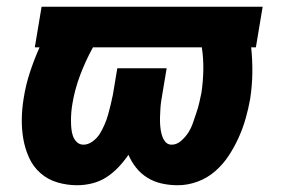

<svg xmlns="http://www.w3.org/2000/svg" viewBox="-20 -540 840 568"><path d="M506 8Q482 8 459 3Q436 -2 416.5 -14Q397 -26 383 -43.5Q369 -61 360 -82Q347 -63 330.5 -45.5Q314 -28 294.5 -15.5Q275 -3 252.5 2.5Q230 8 208 8Q178 8 149.5 -0.5Q121 -9 99.5 -28Q78 -47 66 -73.5Q54 -100 49 -129Q44 -158 44.5 -188.5Q45 -219 50 -249Q56 -288 68.5 -326Q81 -364 97 -400H83L103 -520H757L737 -400H723Q727 -363 726.5 -324.5Q726 -286 720 -247Q715 -219 707 -190.5Q699 -162 686.5 -134Q674 -106 657 -80Q640 -54 616.5 -33.5Q593 -13 564 -2.5Q535 8 506 8ZM227 -112Q241 -112 254.5 -122Q268 -132 276 -145.5Q284 -159 290 -173Q296 -187 300 -201.5Q304 -216 307.5 -230.5Q311 -245 314 -260L327 -338H473L460 -260Q458 -249 456.5 -238.5Q455 -228 454.5 -217.5Q454 -207 453.5 -196.5Q453 -186 453.5 -175.5Q454 -165 455.5 -155Q457 -145 460.5 -135.5Q464 -126 470.5 -119Q477 -112 488 -112Q503 -112 516 -123.5Q529 -135 537.5 -148.5Q546 -162 551 -177Q556 -192 561 -206.5Q566 -221 569.5 -236Q573 -251 576 -266Q581 -300 581.5 -334Q582 -368 577 -400H255Q233 -360 217 -317.5Q201 -275 194 -232Q192 -220 191 -208Q190 -196 190 -184Q190 -172 191 -160.5Q192 -149 195.5 -138.5Q199 -128 207 -120Q215 -112 227 -112Z"/></svg>

Font: Iosevka Aile Heavy Oblique
Style: Regular
Weight: 900
Italic angle: -9°
Designer: Belleve Invis
Foundry: Belleve Invis
Version: Version 31.1.0; ttfautohint (v1.8.4)